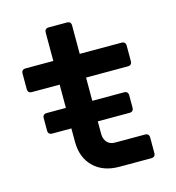

<svg xmlns="http://www.w3.org/2000/svg" viewBox="-106 -795 811 885"><g transform="rotate(-15 300.0 -352.5)"><path d="M96 -228Q76 -228 76 -248V-306Q76 -326 96 -326H187V-437H55Q35 -437 35 -457V-530Q35 -550 55 -550H187V-685Q187 -705 207 -705H293Q313 -705 313 -685V-550H512Q532 -550 532 -530V-457Q532 -437 512 -437H313V-326H464Q484 -326 484 -306V-248Q484 -228 464 -228H313V-168Q313 -144 326.5 -128.5Q340 -113 364 -113H507Q527 -113 527 -93V-20Q527 0 507 0H355Q278 0 232.5 -44.5Q187 -89 187 -165V-228Z"/></g></svg>

Font: Pitagon Sans Mono
Style: Bold
Weight: 700
Monospace: yes
Designer: Travis Tran
Foundry: Pitagon
Version: Version 1.001; ttfautohint (v1.8.4.7-5d5b);gftools[0.9.26]